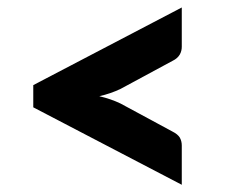

<svg xmlns="http://www.w3.org/2000/svg" viewBox="-20 -600 620 524"><path d="M451.2 -434.1 309.1 -357.4Q282.7 -344.7 251 -337.4Q282.7 -330.1 309.1 -317.4L451.2 -240.7Q464.8 -233.9 470.7 -224.6Q476.1 -214.8 476.1 -203.1V-95.7L70.8 -307.1V-367.7L476.1 -579.6V-472.2Q476.1 -460.9 470.7 -451.2Q464.4 -440.4 451.2 -434.1Z"/></svg>

Font: Lato-ExtraBold
Style: Regular
Weight: 500
Designer: Lukasz Dziedzic with Adam Twardoch and Botio Nikoltchev
Foundry: tyPoland Lukasz Dziedzic
Version: ""